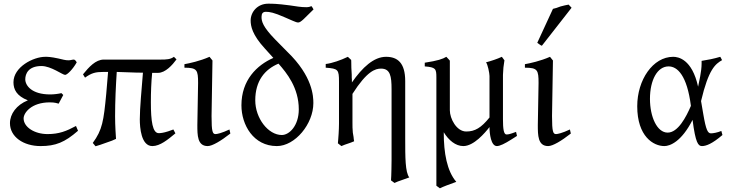

<svg xmlns="http://www.w3.org/2000/svg" viewBox="-20 -777 3961 1041"><path d="M353 -450C344 -450 334 -451 326 -453L296 -460C254 -469 239 -469 225 -469C161 -469 53 -414 53 -331C53 -292 70 -257 131 -233C69 -208 34 -159 34 -109C34 -35 107 15 200 15C281 15 331 -5 403 -68L392 -94C340 -66 300 -50 238 -50C167 -50 108 -88 108 -135C108 -165 150 -222 250 -222C260 -222 275 -222 298 -215L323 -262L313 -272C296 -268 272 -265 252 -265C151 -265 117 -314 117 -347C117 -376 133 -419 205 -419C257 -419 319 -371 333 -371C344 -371 374 -400 396 -439C390 -450 385 -453 381 -454C372 -454 361 -450 353 -450Z M931 -54 920 -75 892 -65C867 -57 851 -55 841 -55C807 -55 798 -120 798 -223C798 -276 800 -332 805 -382H837C877 -382 915 -425 937 -455L923 -469C904 -455 883 -454 852 -454H543C498 -454 462 -413 430 -374L441 -356C477 -382 499 -387 541 -387H566L556 -268C542 -121 535 -73 483 -2C486 1 495 13 498 16C505 14 514 11 524 8L558 -4C578 -10 599 -19 609 -24C604 -97 604 -134 604 -146C604 -228 608 -311 613 -387C698 -385 698 -383 755 -383C748 -295 738 -191 738 -130C738 -86 745 15 806 15C848 15 890 -20 931 -54Z M1229 -53 1224 -75C1182 -55 1156 -50 1149 -50C1133 -50 1127 -61 1127 -148L1132 -449L1116 -469C1064 -446 1008 -434 980 -429V-410C1049 -410 1054 -397 1054 -327L1050 -99C1050 -44 1050 15 1106 15C1131 15 1178 -13 1229 -53Z M1508 -45C1434 -45 1364 -136 1364 -233C1364 -339 1416 -401 1490 -432C1535 -381 1600 -301 1600 -184C1600 -96 1549 -45 1508 -45ZM1668 -744C1661 -740 1652 -738 1641 -738C1627 -738 1612 -739 1598 -741L1550 -748C1481 -757 1457 -757 1434 -757C1376 -757 1339 -712 1339 -666C1339 -636 1347 -589 1416 -514L1462 -463C1373 -424 1289 -343 1289 -206C1289 -100 1354 15 1481 15C1580 15 1679 -105 1679 -218C1679 -254 1676 -363 1538 -496L1471 -564C1405 -632 1398 -661 1398 -685C1398 -704 1405 -713 1422 -713C1442 -713 1465 -709 1522 -684L1568 -664C1581 -658 1591 -655 1597 -655C1604 -655 1613 -661 1626 -673L1680 -726C1673 -739 1671 -741 1668 -744Z M1888 -330V-343C1887 -351 1887 -361 1887 -373L1885 -409C1885 -443 1884 -448 1884 -452L1866 -469C1829 -451 1781 -434 1746 -430V-410C1814 -405 1818 -400 1818 -333V-107C1818 -90 1817 -69 1816 -52L1814 -24C1813 -15 1813 -7 1812 0L1831 15C1858 3 1873 1 1900 -11C1899 -19 1897 -27 1897 -34L1893 -58C1891 -77 1891 -94 1891 -115V-268C1970 -392 2015 -405 2046 -405C2096 -405 2103 -364 2103 -293V94C2103 105 2102 180 2100 201L2119 215C2130 210 2143 204 2157 200L2199 185C2177 157 2177 75 2177 -24V-337C2177 -437 2135 -469 2073 -469C2007 -469 1945 -412 1888 -330Z M2726 -48C2711 -48 2707 -79 2707 -131V-371C2708 -404 2710 -418 2715 -450L2701 -469C2675 -457 2645 -447 2615 -439C2624 -430 2634 -380 2634 -365V-140C2589 -84 2555 -64 2508 -64C2455 -64 2419 -134 2419 -179V-448C2415 -452 2418 -451 2400 -469C2380 -457 2354 -448 2283 -437V-417C2342 -412 2346 -405 2346 -357V230L2365 244C2382 235 2418 222 2454 209C2403 150 2386 51 2386 -57V-60C2412 -17 2450 15 2492 15C2549 15 2609 -56 2634 -88C2634 -52 2642 15 2674 15C2690 15 2717 2 2753 -21L2783 -40L2778 -62C2743 -49 2736 -48 2726 -48Z M3075 -53 3070 -75C3028 -55 3002 -50 2995 -50C2979 -50 2973 -61 2973 -148L2978 -449L2962 -469C2910 -446 2854 -434 2826 -429V-410C2895 -410 2900 -397 2900 -327L2896 -99C2896 -44 2896 15 2952 15C2977 15 3024 -13 3075 -53ZM2918 -529 3079 -735 3063 -752C3054 -750 3054 -750 3043 -748L3019 -742L2997 -734C2990 -732 2983 -730 2978 -729L2893 -545C2901 -540 2910 -531 2918 -529Z M3504 -241C3504 -343 3544 -417 3605 -417C3653 -417 3705 -368 3726 -203C3700 -142 3656 -58 3600 -58C3542 -58 3504 -144 3504 -241ZM3885 -469C3870 -464 3851 -460 3834 -456L3784 -447V-432C3784 -389 3770 -333 3765 -307C3732 -457 3657 -469 3630 -469C3520 -469 3435 -344 3435 -201C3435 -37 3523 15 3582 15C3613 15 3675 -9 3735 -127C3751 -1 3766 15 3786 15C3808 15 3841 3 3897 -45C3893 -60 3893 -58 3891 -67C3870 -58 3846 -54 3835 -54C3818 -54 3808 -70 3793 -159L3781 -229C3822 -403 3859 -430 3895 -451C3890 -458 3892 -459 3885 -469Z"/></svg>

Font: Temporarium
Style: Regular
Weight: 400
Version: Version 1.1